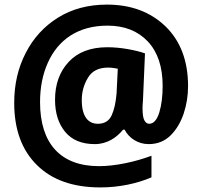

<svg xmlns="http://www.w3.org/2000/svg" viewBox="-20 -734 883 838"><path d="M800.8 -357.9C800.8 -467.8 768.1 -554.7 702.6 -618.7C636.7 -682.1 551.8 -713.9 446.8 -713.9C365.2 -713.9 293.9 -694.8 233.4 -657.2C172.4 -619.1 125.5 -567.9 92.3 -502.9C58.6 -438 42 -365.7 42 -285.2C42 -168.9 75.2 -78.6 141.1 -13.7C207 51.8 299.3 84 418 84C500.5 84 578.6 66.9 641.1 40V-54.2C605.5 -41 567.4 -29.8 526.4 -21.5C485.4 -13.2 447.3 -8.8 412.1 -8.8C244.1 -8.8 154.8 -107.9 154.8 -288.1C154.8 -352.1 166 -409.2 188.5 -459.5C233.4 -560.5 320.8 -622.1 449.2 -622.1C522.9 -622.1 581.5 -599.1 625 -553.2C668.5 -506.8 689.9 -442.4 689.9 -358.9C689.9 -314.5 685.1 -275.9 675.3 -243.2C665 -210.4 650.4 -193.8 630.9 -193.8C623 -193.8 616.2 -198.2 610.8 -207.5C605 -216.8 602.1 -234.9 602.1 -262.2C602.1 -266.1 602.5 -282.7 604 -295.9L612.8 -501C593.8 -507.8 568.8 -514.2 538.6 -519.5C508.3 -524.9 478 -527.8 448.2 -527.8C375.5 -527.8 319.3 -506.3 279.8 -463.9C240.2 -421.4 220.2 -366.2 220.2 -298.8C220.2 -240.7 234.9 -194.3 264.2 -158.7C293.5 -123 336.9 -105 394 -105C448.7 -105 490.2 -134.8 517.1 -168H523.9C543 -130.9 582.5 -105 628.9 -105C667 -105 698.7 -117.7 724.1 -142.6C749.5 -167.5 768.6 -199.7 781.7 -238.3C794.4 -276.9 800.8 -316.4 800.8 -357.9ZM336.9 -296.9C336.9 -332.5 345.7 -364.7 363.8 -394.5C381.3 -424.3 410.6 -439 452.1 -439C467.8 -439 480.5 -436.5 494.1 -434.1L488.8 -326.2C485.4 -286.6 478.5 -254.9 467.3 -230.5C456.1 -206.1 436 -193.8 407.2 -193.8C365.7 -193.8 336.9 -224.1 336.9 -296.9Z"/></svg>

Font: Avrile Sans
Style: Bold
Weight: 700
Designer: Monotype Design Team, Google (font), Stefan Peev (BGR Cyrillic), Cristiano Sobral (main changes)
Foundry: The Avrile Sans Project Authors
Version: Version 3.110